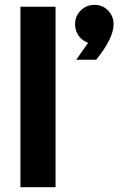

<svg xmlns="http://www.w3.org/2000/svg" viewBox="-20 -778 512 798"><path d="M346.2 -600.1Q321.3 -608.9 306.6 -629.9Q292 -650.9 292 -676.8Q292 -710.9 315.4 -734.4Q338.9 -757.8 373 -757.8Q406.2 -757.8 429.2 -734.4Q452.1 -710.9 452.1 -676.8Q452.1 -619.6 379.9 -529.8H296.9ZM64.9 0V-750H210.9V0Z"/></svg>

Font: Oakes Grotesk
Style: Bold
Weight: 700
Designer: Samuel Oakes
Foundry: Samuel Oakes
Version: Version 1.0 | wf-rip DC20170320